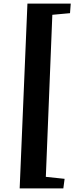

<svg xmlns="http://www.w3.org/2000/svg" viewBox="-20 -832 427 1064"><path d="M234 148 338 159 331 212H89L132 -812H372L368 -759L270 -750Z"/></svg>

Font: Literata 36pt
Style: Bold Italic
Weight: 700
Italic angle: -2°
Designer: Latin by Veronika Burian and Jose Scaglione. Greek by Irene Vlachou. Cyrillic by Vera Evstafieva
Foundry: TypeTogether
Version: Version 3.002